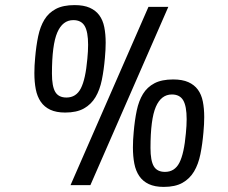

<svg xmlns="http://www.w3.org/2000/svg" viewBox="-20 -727 896 754"><path d="M323 -496Q326 -526 326 -551Q326 -602 312.5 -625Q299 -648 268 -648Q226 -648 205 -599.5Q184 -551 184 -438Q184 -388 197 -366Q210 -344 241 -344Q279 -344 297.5 -380Q316 -416 323 -496ZM392 -500Q388 -453 380 -413.5Q372 -374 355 -345.5Q338 -317 309.5 -301Q281 -285 236 -285Q201 -285 177.5 -296Q154 -307 140 -327.5Q126 -348 120.5 -376.5Q115 -405 115 -440Q115 -469 118 -500Q122 -547 130 -585Q138 -623 154.5 -650Q171 -677 199.5 -692Q228 -707 273 -707Q309 -707 332.5 -696.5Q356 -686 370 -667Q384 -648 389.5 -620.5Q395 -593 395 -559Q395 -532 392 -500ZM335 0H257L563 -700H641ZM710 -204Q713 -234 713 -259Q713 -310 699.5 -333Q686 -356 655 -356Q613 -356 592 -307.5Q571 -259 571 -146Q571 -96 584 -74Q597 -52 628 -52Q666 -52 684.5 -88Q703 -124 710 -204ZM779 -208Q775 -161 767 -121.5Q759 -82 742 -53.5Q725 -25 696.5 -9Q668 7 623 7Q588 7 564.5 -4Q541 -15 527 -35.5Q513 -56 507.5 -84.5Q502 -113 502 -148Q502 -177 505 -208Q509 -255 517 -293Q525 -331 541.5 -358Q558 -385 586.5 -400Q615 -415 660 -415Q696 -415 719.5 -404.5Q743 -394 757 -375Q771 -356 776.5 -328.5Q782 -301 782 -267Q782 -240 779 -208Z"/></svg>

Font: Share
Style: Italic
Weight: 400
Version: Version 1.002